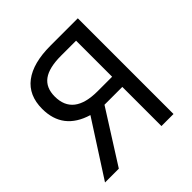

<svg xmlns="http://www.w3.org/2000/svg" viewBox="-187 -863 1013 1013"><g transform="rotate(-45 319.0 -357.0)"><path d="M30 0 227 -306Q70 -353 70 -509Q70 -610 138.5 -662Q207 -714 337 -714H541V0H451V-292H318L133 0ZM343 -368H451V-637H339Q249 -637 206 -605.5Q163 -574 163 -508Q163 -368 343 -368Z"/></g></svg>

Font: Noto Sans Historical
Style: Regular
Weight: 400
Designer: Monotype Design Team
Foundry: Monotype Imaging Inc.
Version: Version 2.013; ttfautohint (v1.8.4.7-5d5b)